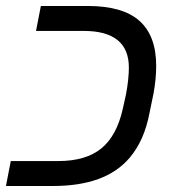

<svg xmlns="http://www.w3.org/2000/svg" viewBox="-31 -619 576 639"><path d="M466.8 -244.1Q458 -197.3 441.4 -159.9Q424.8 -122.6 400.4 -93.8Q359.9 -46.4 296.4 -23.2Q232.9 0 145 0H-11.2L4.9 -83H163.1Q254.9 -83 306.4 -125.2Q357.9 -167.5 377.9 -257.8L388.2 -304.2Q393.1 -330.1 395.5 -352.8Q397.9 -375.5 397.9 -394Q397.9 -516.1 247.1 -516.1H88.9L105 -599.1H261.2Q377.4 -599.1 433.1 -549.6Q488.8 -500 488.8 -399.9Q488.8 -377.9 486.6 -355Q484.4 -332 480 -308.1Z"/></svg>

Font: Arimo
Style: Italic
Weight: 400
Italic angle: -12°
Designer: Steve Matteson
Foundry: Monotype Imaging Inc.
Version: Version 1.33